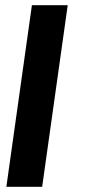

<svg xmlns="http://www.w3.org/2000/svg" viewBox="-20 -720 328 740"><path d="M4.5 0 103 -700H241L142.5 0Z"/></svg>

Font: Urbanist ExtraBold
Style: Italic
Weight: 800
Italic angle: -8°
Designer: Corey Hu
Foundry: Corey Hu
Version: Version 1.321; ttfautohint (v1.8.4.7-5d5b)